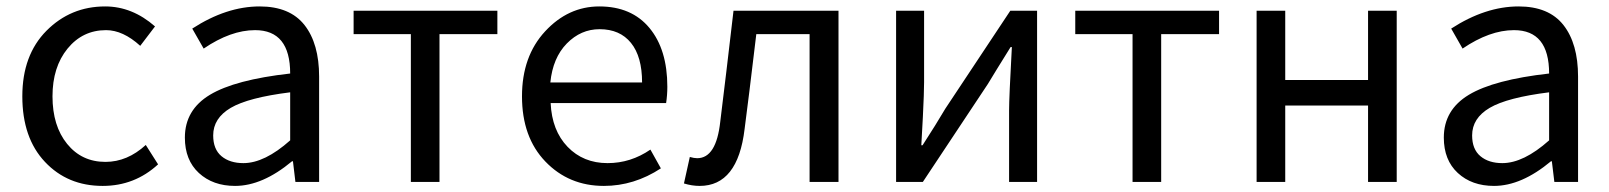

<svg xmlns="http://www.w3.org/2000/svg" viewBox="-20 -577 5105 609"><path d="M305.7 12.7Q194.3 12.7 122.6 -63.5Q50.8 -139.6 50.8 -271.5Q50.8 -402.3 127.4 -479.5Q204.1 -556.6 313.5 -556.6Q399.4 -556.6 471.7 -493.2L424.8 -431.6Q370.1 -481.4 316.4 -481.4Q242.2 -481.4 194.3 -422.9Q146.5 -364.3 146.5 -271.5Q146.5 -177.7 192.9 -120.6Q239.3 -63.5 314.5 -63.5Q383.8 -63.5 442.4 -117.2L481.4 -55.7Q407.2 12.7 305.7 12.7Z M725.6 12.7Q655.3 12.7 610.8 -28.3Q566.4 -69.3 566.4 -140.6Q566.4 -228.5 646 -276.4Q725.6 -324.2 900.4 -343.8Q900.4 -481.4 789.1 -481.4Q711.9 -481.4 626 -422.9L589.8 -486.3Q698.2 -556.6 803.7 -556.6Q899.4 -556.6 945.8 -497.6Q992.2 -438.5 992.2 -334V0H917L909.2 -65.4H906.2Q812.5 12.7 725.6 12.7ZM752 -59.6Q819.3 -59.6 900.4 -131.8V-284.2Q767.6 -267.6 711.9 -234.9Q656.2 -202.1 656.2 -147.5Q656.2 -103.5 682.6 -81.5Q709 -59.6 752 -59.6Z M1283.2 0V-468.8H1101.6V-543H1557.6V-468.8H1374V0Z M1895.5 12.7Q1784.2 12.7 1710 -64.5Q1635.7 -141.6 1635.7 -271.5Q1635.7 -398.4 1709 -477.5Q1782.2 -556.6 1880.9 -556.6Q1983.4 -556.6 2040 -488.3Q2096.7 -419.9 2096.7 -301.8Q2096.7 -275.4 2092.8 -250H1726.6Q1730.5 -163.1 1780.3 -111.3Q1830.1 -59.6 1907.2 -59.6Q1980.5 -59.6 2043 -102.5L2076.2 -43Q1991.2 12.7 1895.5 12.7ZM1725.6 -315.4H2016.6Q2016.6 -397.5 1981.4 -440.9Q1946.3 -484.4 1881.8 -484.4Q1822.3 -484.4 1777.8 -439Q1733.4 -393.6 1725.6 -315.4Z M2199.2 12.7Q2174.8 12.7 2149.4 4.9L2168 -79.1Q2181.6 -75.2 2191.4 -75.2Q2252 -75.2 2264.6 -191.4Q2282.2 -333 2306.6 -543H2639.6V0H2547.9V-468.8H2378.9Q2353.5 -255.9 2341.8 -168Q2320.3 12.7 2199.2 12.7Z M2822.3 0V-543H2911.1V-316.4Q2911.1 -283.2 2907.2 -205.6Q2903.3 -127.9 2902.3 -116.2H2906.2Q2949.2 -182.6 2978.5 -232.4L3184.6 -543H3269.5V0H3180.7V-226.6Q3180.7 -267.6 3189.5 -427.7H3185.5Q3133.8 -344.7 3113.3 -310.5L2907.2 0Z M3572.3 0V-468.8H3390.6V-543H3846.7V-468.8H3663.1V0Z M3965.8 0V-543H4056.6V-323.2H4319.3V-543H4410.2V0H4319.3V-242.2H4056.6V0Z M4718.8 12.7Q4648.4 12.7 4604 -28.3Q4559.6 -69.3 4559.6 -140.6Q4559.6 -228.5 4639.2 -276.4Q4718.8 -324.2 4893.6 -343.8Q4893.6 -481.4 4782.2 -481.4Q4705.1 -481.4 4619.1 -422.9L4583 -486.3Q4691.4 -556.6 4796.9 -556.6Q4892.6 -556.6 4939 -497.6Q4985.4 -438.5 4985.4 -334V0H4910.2L4902.3 -65.4H4899.4Q4805.7 12.7 4718.8 12.7ZM4745.1 -59.6Q4812.5 -59.6 4893.6 -131.8V-284.2Q4760.7 -267.6 4705.1 -234.9Q4649.4 -202.1 4649.4 -147.5Q4649.4 -103.5 4675.8 -81.5Q4702.1 -59.6 4745.1 -59.6Z"/></svg>

Font: Gen Shin Gothic Regular
Style: Regular
Weight: 400
Designer: [Source Han Sans]
Ryoko NISHIZUKA  (kana & ideographs); Paul D. Hunt (Latin, Greek & Cyrillic); Wenlong ZHANG  (bopomofo
Version: Version 1.002.20150607